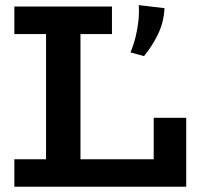

<svg xmlns="http://www.w3.org/2000/svg" viewBox="-20 -711 768 731"><path d="M34.6 0V-104.6H565.2V-262.6H689V0ZM155.3 -57.9V-619.9H286.4V-57.9ZM34.6 -581.4V-686H406.3V-581.4ZM508.2 -691.5 606.3 -679.9Q603.7 -626.5 581.7 -581Q559.6 -535.5 528.3 -497.3L476.8 -511.5Q489.3 -542 496.7 -572.3Q504 -602.5 507.1 -632.7Q510.2 -662.8 508.2 -691.5Z"/></svg>

Font: BioRhyme ExtraBold
Style: Regular
Weight: 800
Designer: Aoife Mooney
Foundry: Aoife Mooney Type
Version: Version 1.600;gftools[0.9.33]